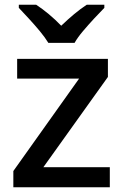

<svg xmlns="http://www.w3.org/2000/svg" viewBox="-20 -786 517 806"><path d="M441 0H36V-68L312 -456H52V-539H433V-463L162 -84H441ZM183 -606Q169 -629 147 -655.5Q125 -682 101 -708Q77 -734 59 -753V-766H132Q158 -749 185 -726.5Q212 -704 237 -678Q264 -704 291 -726.5Q318 -749 344 -766H418V-753Q399 -734 375 -708Q351 -682 328.5 -655.5Q306 -629 293 -606Z"/></svg>

Font: Noto Sans Syriac Eastern Medium
Style: Regular
Weight: 500
Designer: Patrick Giasson and the Monotype Design Team
Foundry: Monotype Imaging Inc.
Version: Version 3.001